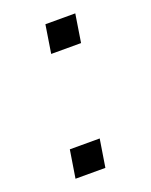

<svg xmlns="http://www.w3.org/2000/svg" viewBox="-102 -552 480 610"><g transform="rotate(-20 138.0 -247.0)"><path d="M111 -399 126 -494H227L212 -399ZM48 0 63 -94H164L149 0Z"/></g></svg>

Font: Nunito Sans 7pt SemiExpanded Light
Style: Italic
Weight: 300
Width: 6
Italic angle: -9°
Designer: Vernon Adams
Foundry: Vernon Adams
Version: Version 3.101;gftools[0.9.27]